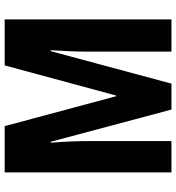

<svg xmlns="http://www.w3.org/2000/svg" viewBox="14 -768 754 822"><g transform="rotate(-90 391.0 -357.0)"><path d="M333 0 195 -517H191Q195 -468 196.5 -427.5Q198 -387 198 -355V0H64V-714H262L390 -237H393L522 -714H719V0H581V-357Q581 -391 582.5 -430.5Q584 -470 587 -517H583L444 0Z"/></g></svg>

Font: Noto Sans Bengali ExtraCondensed
Style: Bold
Weight: 700
Width: 2
Designer: Joana Ranito - Universal Thirst; Jelle Bosma - Monotype Design Team
Foundry: Universal Thirst ehf.
Version: Version 3.000; ttfautohint (v1.8.4.7-5d5b)